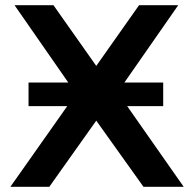

<svg xmlns="http://www.w3.org/2000/svg" viewBox="-20 -720 745 740"><path d="M90 -311V-402H609V-311ZM36 -700H186L351 -466L516 -700H667L433 -364L688 0H533L351 -255L170 0H20L273 -359Z"/></svg>

Font: MOST Montserrat SemiBold
Style: Regular
Weight: 600
Designer: Julieta Ulanovsky
Foundry: Julieta Ulanovsky
Version: Version 8.000;March 11, 2024;FontCreator 15.0.0.2926 64-bit